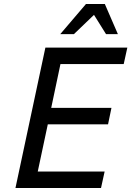

<svg xmlns="http://www.w3.org/2000/svg" viewBox="-20 -936 658 956"><path d="M518 -317H218L168 -82H501L483 0H57L206 -699H614L596 -617H281L235 -399H535ZM280 -766 408 -916H502L567 -766H508L448 -862L348 -766Z"/></svg>

Font: Fragment Mono SC
Style: Italic
Weight: 400
Italic angle: -12°
Monospace: yes
Designer: Wei Huang based on Nimbus Sans by URW Studio, based on Helvetica by Max Miedinger.
Foundry: Wei Huang
Version: Version 1.012; ttfautohint (v1.8.4.7-5d5b)